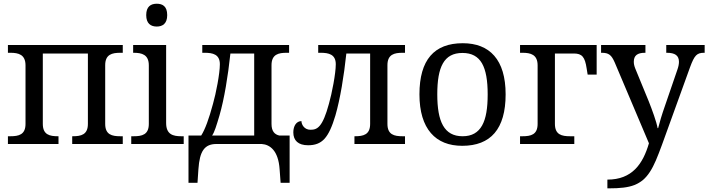

<svg xmlns="http://www.w3.org/2000/svg" viewBox="-20 -780 3837 1040"><path d="M645 -536.1H22.9V-494.1H36.1C80.6 -494.1 118.2 -484.4 118.2 -425.8V-108.9C118.2 -50.3 81.5 -42 36.1 -42H22.9V0H296.9V-42H293.9C248.5 -42 211.9 -50.3 211.9 -108.9V-490.2H456.1V-108.9C456.1 -50.3 419.4 -42 374 -42H371.1V0H645V-42H631.8C586.4 -42 549.8 -50.3 549.8 -108.9V-426.8C549.8 -485.8 587.4 -494.1 631.8 -494.1H645Z M704.1 -42H690.9V0H975.1V-42H961.9C917.5 -42 879.9 -51.3 879.9 -113.8V-536.1H701.2V-494.1H704.1C748.5 -494.1 786.1 -484.4 786.1 -425.8V-108.9C786.1 -50.3 749.5 -42 704.1 -42ZM772 -698.2C772 -652.8 796.4 -636.2 829.1 -636.2C860.4 -636.2 885.7 -651.9 885.7 -698.2C885.7 -746.6 859.9 -759.8 829.1 -759.8C796.9 -759.8 772 -744.6 772 -698.2Z M1069.8 -45.9H1001V210H1049.8L1054.7 137.2C1058.1 86.9 1066.4 52.7 1082 31.2C1097.7 9.3 1120.6 0 1151.9 0H1397.9C1419.9 1.5 1442.4 10.3 1460.4 31.7C1478 52.7 1491.2 86.4 1494.6 137.2L1500 210H1548.8V-45.9H1492.7C1467.8 -51.8 1450.7 -68.4 1450.7 -108.9V-426.8C1450.7 -485.8 1488.3 -494.1 1532.7 -494.1H1545.9V-536.1H1075.7V-494.1H1088.9C1132.3 -494.1 1170.9 -485.8 1170.9 -432.1C1170.9 -381.3 1149.9 -273.9 1133.8 -217.8C1111.8 -136.2 1090.8 -78.6 1069.8 -45.9ZM1128.9 -45.9C1142.1 -64.9 1151.9 -98.1 1168.9 -154.8C1194.8 -244.6 1214.8 -366.7 1228 -490.2H1356.9V-45.9Z M1798.8 -432.1C1798.8 -381.3 1777.8 -273.9 1761.7 -217.8C1744.6 -154.8 1729 -119.6 1712.9 -100.1C1696.8 -80.6 1680.7 -77.1 1661.6 -77.1C1627.9 -77.1 1612.8 -106 1612.8 -124C1585.4 -124 1568.8 -97.7 1568.8 -63C1568.8 -18.6 1595.7 6.8 1648.9 6.8C1686 6.8 1714.4 -2.9 1737.8 -28.3C1760.7 -53.7 1778.8 -94.2 1796.9 -154.8C1822.8 -244.6 1842.8 -366.7 1856 -490.2H1984.9V-108.9C1984.9 -50.3 1948.2 -42 1902.8 -42H1899.9V0H2173.8V-42H2160.6C2115.2 -42 2078.6 -50.3 2078.6 -108.9V-426.8C2078.6 -485.8 2116.2 -494.1 2160.6 -494.1H2173.8V-536.1H1703.6V-494.1H1716.8C1760.3 -494.1 1798.8 -485.8 1798.8 -432.1Z M2718.8 -269C2718.8 -362.8 2697.3 -432.1 2657.2 -478C2617.2 -523.9 2559.1 -545.9 2486.8 -545.9C2332 -545.9 2252 -456.1 2252 -269C2252 -175.3 2273.9 -105.5 2314 -59.1C2354 -12.7 2411.6 9.8 2483.9 9.8C2637.7 9.8 2718.8 -81.1 2718.8 -269ZM2348.6 -269C2348.6 -417 2384.3 -493.2 2484.9 -493.2C2535.2 -493.2 2569.3 -474.1 2590.8 -437C2612.3 -399.4 2621.6 -343.3 2621.6 -269C2621.6 -194.8 2612.8 -138.2 2591.3 -100.1C2569.8 -62 2536.1 -42 2485.8 -42C2385.3 -42 2348.6 -121.6 2348.6 -269Z M3211.9 -536.1H2796.9V-494.1H2810.1C2854.5 -494.1 2892.1 -484.4 2892.1 -425.8V-108.9C2892.1 -50.3 2855.5 -42 2810.1 -42H2796.9V0H3090.8V-42H3067.9C3022.5 -42 2985.8 -50.3 2985.8 -108.9V-490.2H3087.9C3132.8 -490.2 3148.4 -471.7 3157.7 -409.2L3163.1 -376H3211.9Z M3796.9 -536.1H3588.9V-494.1H3591.8C3636.2 -494.1 3657.7 -479.5 3657.7 -444.8C3657.7 -433.6 3654.8 -418 3648.9 -401.9L3582 -207C3564.9 -158.7 3552.2 -115.2 3544.9 -85.9H3542C3536.6 -119.1 3511.7 -186.5 3494.1 -231L3420.9 -409.2C3415 -424.3 3413.1 -434.6 3413.1 -445.8C3413.1 -479 3432.6 -494.1 3473.1 -494.1H3476.1V-536.1H3235.8V-494.1H3238.8C3277.8 -494.1 3292 -482.4 3310.1 -440.9L3495.1 -3.9C3462.4 107.9 3404.3 192.9 3270 192.9V240.2H3278.8C3337.9 240.2 3381.8 235.8 3416.5 222.2C3433.6 215.3 3449.2 206.1 3462.9 194.8C3489.7 171.9 3511.7 137.7 3532.7 88.9C3543 64.5 3554.2 36.1 3565.9 3.9L3717.8 -416C3741.7 -481 3754.9 -494.1 3793.9 -494.1H3796.9Z"/></svg>

Font: The Erased English
Style: Regular
Weight: 400
Designer: Monotype Design team + ligartures altered by 180 Amsterdam
Foundry: Monotype Imaging Inc.
Version: Version 1.030;Glyphs 3.1.2 (3151)